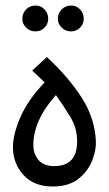

<svg xmlns="http://www.w3.org/2000/svg" viewBox="-20 -674 397 697"><path d="M284 -606Q284 -626 270.5 -640Q257 -654 238 -654Q218 -654 204 -640Q190 -626 190 -606Q190 -587 204 -573.5Q218 -560 238 -560Q257 -560 270.5 -573.5Q284 -587 284 -606ZM155 -606Q155 -626 141.5 -640Q128 -654 109 -654Q89 -654 75 -640Q61 -626 61 -606Q61 -587 75 -573.5Q89 -560 109 -560Q128 -560 141.5 -573.5Q155 -587 155 -606ZM171 3Q230 3 265 -25Q300 -53 315 -92Q330 -131 328 -163Q324 -246 276 -320.5Q228 -395 150 -467L97 -418L142 -375Q80 -310 53.5 -247.5Q27 -185 27 -140Q27 -81 65 -39Q103 3 171 3ZM177 -71Q138 -71 119.5 -93.5Q101 -116 101 -147Q101 -237 183 -329Q213 -287 236.5 -247.5Q260 -208 260 -161Q260 -71 177 -71Z"/></svg>

Font: Noto Sans Arabic Condensed
Style: Regular
Weight: 400
Width: 3
Designer: Nadine Chahine
Foundry: Monotype Imaging Inc.
Version: 1.001